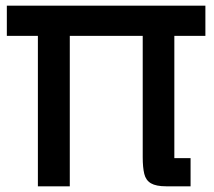

<svg xmlns="http://www.w3.org/2000/svg" viewBox="-20 -654 752 674"><path d="M113 -622H225V0H113ZM701 -634V-528H4V-634ZM481 -622H592V-99H649V0H563Q528 0 510 -10.5Q492 -21 486.5 -43.5Q481 -66 481 -102Z"/></svg>

Font: Matangi
Style: Bold
Weight: 700
Designer: Prashant Pant
Foundry: The Graphic Ant
Version: Version 3.002